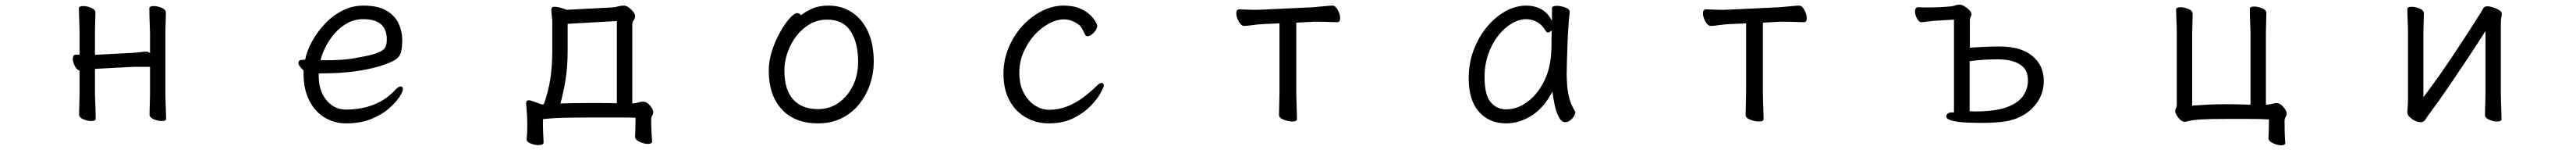

<svg xmlns="http://www.w3.org/2000/svg" viewBox="-20 -510 11040 642"><path d="M623 -224H554L400 -216Q397 -216 393.5 -215.5Q390 -215 387 -215V-108Q387 -102 388 -81Q389 -60 389.5 -37Q390 -14 390 -2Q390 8 371 8Q355 8 337 0.5Q319 -7 319 -20Q319 -28 319.5 -46.5Q320 -65 320.5 -83Q321 -101 321 -108V-208Q309 -211 300.5 -228Q292 -245 292 -258Q292 -276 305 -276H321V-367Q321 -377 320.5 -398Q320 -419 319 -441Q318 -463 318 -474Q318 -484 337 -484Q353 -484 371 -476.5Q389 -469 389 -456Q389 -448 388.5 -431.5Q388 -415 387.5 -397Q387 -379 387 -367V-275Q390 -276 393.5 -276Q397 -276 399 -276L553 -284Q568 -285 582.5 -287Q597 -289 607 -289Q616 -289 623 -282V-367Q623 -377 622 -398Q621 -419 620.5 -441Q620 -463 620 -474Q620 -484 639 -484Q655 -484 673 -476.5Q691 -469 691 -456Q691 -448 690.5 -431.5Q690 -415 689.5 -397Q689 -379 689 -367V-108Q689 -102 689.5 -81Q690 -60 691 -37Q692 -14 692 -2Q692 8 673 8Q657 8 639 0.5Q621 -7 621 -20Q621 -28 621.5 -46.5Q622 -65 622.5 -83Q623 -101 623 -108Z M1346 -196V-186Q1346 -121 1379.5 -81Q1413 -41 1463 -41Q1527 -41 1580.5 -61.5Q1634 -82 1674 -125Q1681 -133 1687 -136.5Q1693 -140 1697 -140Q1707 -140 1707 -128Q1707 -119 1692.5 -96Q1678 -73 1648 -46.5Q1618 -20 1572 -1Q1526 18 1463 18Q1412 18 1370.5 -7.5Q1329 -33 1305 -81Q1281 -129 1281 -195V-209Q1272 -216 1265.5 -225Q1259 -234 1259 -241Q1259 -254 1278 -254Q1279 -254 1283 -254.5Q1287 -255 1288 -255Q1295 -291 1316.5 -331Q1338 -371 1371 -406.5Q1404 -442 1446.5 -464Q1489 -486 1538 -486Q1600 -486 1636.5 -464.5Q1673 -443 1688.5 -409.5Q1704 -376 1704 -340Q1704 -306 1698.5 -286Q1693 -266 1673 -253.5Q1653 -241 1608 -227Q1563 -213 1500.5 -204.5Q1438 -196 1359 -196ZM1374 -252Q1448 -252 1498 -260.5Q1548 -269 1581 -278Q1617 -289 1627.5 -302Q1638 -315 1638 -341Q1638 -428 1537 -428Q1500 -428 1469 -411Q1438 -394 1414.5 -367Q1391 -340 1375.5 -309.5Q1360 -279 1354 -252Z M2775 96Q2775 106 2757 106Q2741 106 2721.5 97Q2702 88 2702 75V74Q2703 57 2703.5 36Q2704 15 2704 -6Q2686 -7 2660.5 -7Q2635 -7 2606 -7H2493Q2441 -7 2396 -6Q2351 -5 2307 0Q2307 35 2308 59Q2309 83 2310 100Q2310 106 2303.5 108.5Q2297 111 2287 111Q2271 111 2254 104Q2237 97 2237 86V85Q2239 68 2239.5 54.5Q2240 41 2240 22Q2240 -2 2238.5 -24Q2237 -46 2235 -66V-68Q2235 -81 2247 -81Q2249 -81 2250.5 -80.5Q2252 -80 2253 -80Q2264 -77 2276 -72.5Q2288 -68 2302 -63L2311 -64Q2330 -117 2338.5 -170.5Q2347 -224 2347 -291V-386Q2347 -402 2347 -416.5Q2347 -431 2345 -443Q2344 -452 2343.5 -457.5Q2343 -463 2343 -467Q2343 -474 2345.5 -477.5Q2348 -481 2356 -481Q2370 -481 2389 -475Q2408 -469 2409 -468L2601 -478Q2617 -479 2629 -482.5Q2641 -486 2654 -486Q2664 -486 2675 -478Q2686 -470 2694 -460Q2702 -450 2702 -442Q2702 -430 2696 -423.5Q2690 -417 2690 -406V-67Q2704 -68 2715.5 -71.5Q2727 -75 2735 -75Q2752 -75 2766 -58.5Q2780 -42 2780 -30Q2780 -23 2775.5 -15.5Q2771 -8 2771 2Q2771 34 2772.5 56.5Q2774 79 2775 95ZM2624 -420 2413 -408V-292Q2413 -227 2404.5 -172Q2396 -117 2382 -67Q2409 -68 2436.5 -68.5Q2464 -69 2492 -69Q2527 -69 2560 -69Q2593 -69 2624 -68Z M3413 -445Q3433 -460 3461 -473Q3489 -486 3531 -486Q3588 -486 3632 -457Q3676 -428 3700.5 -374.5Q3725 -321 3725 -245Q3725 -197 3709.5 -150.5Q3694 -104 3663.5 -65.5Q3633 -27 3588.5 -4.5Q3544 18 3486 18Q3386 18 3330.5 -42.5Q3275 -103 3275 -207Q3275 -251 3289.5 -294.5Q3304 -338 3324.5 -374Q3345 -410 3365 -432Q3385 -454 3396 -454Q3406 -454 3413 -445ZM3486 -43Q3535 -43 3573.5 -69.5Q3612 -96 3635 -142Q3658 -188 3658 -245Q3658 -328 3625.5 -377Q3593 -426 3525 -426Q3485 -426 3451.5 -407Q3418 -388 3393.5 -356Q3369 -324 3355.5 -285.5Q3342 -247 3342 -208Q3342 -126 3379.5 -84.5Q3417 -43 3486 -43Z M4711 -143Q4711 -137 4697 -111.5Q4683 -86 4654 -56Q4625 -26 4580.5 -4Q4536 18 4475 18Q4423 18 4378.5 -6.5Q4334 -31 4307.5 -78.5Q4281 -126 4281 -194Q4281 -254 4303.5 -307Q4326 -360 4363 -400Q4400 -440 4446 -463Q4492 -486 4538 -486Q4579 -486 4607 -474.5Q4635 -463 4651.5 -447Q4668 -431 4675.5 -417.5Q4683 -404 4683 -401Q4683 -385 4668 -370Q4653 -355 4641 -355Q4635 -355 4632 -360Q4625 -374 4618 -387Q4611 -400 4600 -407Q4571 -427 4540 -427Q4509 -427 4475.5 -409Q4442 -391 4413.5 -359.5Q4385 -328 4367 -287Q4349 -246 4349 -199Q4349 -147 4368.5 -111.5Q4388 -76 4417 -58Q4446 -40 4475 -40Q4518 -40 4555 -55Q4592 -70 4623.5 -93.5Q4655 -117 4678 -140Q4693 -155 4702 -155Q4711 -155 4711 -143Z M5464 -410 5396 -407Q5372 -406 5348 -402.5Q5324 -399 5313 -399Q5300 -399 5289.5 -418Q5279 -437 5279 -453Q5279 -470 5292 -470Q5300 -470 5320.5 -469Q5341 -468 5364 -468Q5372 -468 5380 -468.5Q5388 -469 5395 -469L5608 -479Q5633 -481 5657 -483.5Q5681 -486 5691 -486Q5704 -486 5714 -467Q5724 -448 5724 -432Q5724 -415 5712 -415Q5703 -415 5677.5 -416Q5652 -417 5626 -417H5609L5536 -413V-115Q5536 -109 5536.5 -86Q5537 -63 5538 -38Q5539 -13 5539 0Q5539 10 5518 10Q5502 10 5482 2.5Q5462 -5 5462 -18Q5462 -26 5462.5 -46.5Q5463 -67 5463.5 -87.5Q5464 -108 5464 -115Z M6708 -457Q6705 -435 6702.5 -398.5Q6700 -362 6698.5 -321.5Q6697 -281 6696 -246Q6695 -211 6695 -193Q6695 -179 6696.5 -151.5Q6698 -124 6705.5 -93Q6713 -62 6730 -35Q6732 -31 6732 -29Q6732 -18 6718.5 -2.5Q6705 13 6688 13Q6673 13 6661.5 -8.5Q6650 -30 6643.5 -60.5Q6637 -91 6634 -118Q6597 -48 6544.5 -15Q6492 18 6436 18Q6363 18 6319 -31.5Q6275 -81 6275 -175Q6275 -239 6296 -295Q6317 -351 6352.5 -394Q6388 -437 6432 -461.5Q6476 -486 6522 -486Q6557 -486 6586 -470.5Q6615 -455 6632 -420V-475Q6632 -485 6653 -485Q6670 -485 6689 -478Q6708 -471 6708 -459ZM6631 -380Q6622 -371 6614 -371Q6610 -371 6607 -375Q6590 -404 6567.5 -416Q6545 -428 6522 -428Q6491 -428 6459.5 -409.5Q6428 -391 6401.5 -357.5Q6375 -324 6359 -278.5Q6343 -233 6343 -180Q6343 -104 6369 -73Q6395 -42 6435 -42Q6483 -42 6526 -73.5Q6569 -105 6597.5 -161Q6626 -217 6629 -291Q6630 -305 6630 -330Q6630 -355 6631 -380Z M7464 -410 7396 -407Q7372 -406 7348 -402.5Q7324 -399 7313 -399Q7300 -399 7289.5 -418Q7279 -437 7279 -453Q7279 -470 7292 -470Q7300 -470 7320.5 -469Q7341 -468 7364 -468Q7372 -468 7380 -468.5Q7388 -469 7395 -469L7608 -479Q7633 -481 7657 -483.5Q7681 -486 7691 -486Q7704 -486 7714 -467Q7724 -448 7724 -432Q7724 -415 7712 -415Q7703 -415 7677.5 -416Q7652 -417 7626 -417H7609L7536 -413V-115Q7536 -109 7536.5 -86Q7537 -63 7538 -38Q7539 -13 7539 0Q7539 10 7518 10Q7502 10 7482 2.5Q7462 -5 7462 -18Q7462 -26 7462.5 -46.5Q7463 -67 7463.5 -87.5Q7464 -108 7464 -115Z M8355 -426 8270 -421Q8258 -420 8243 -418Q8228 -416 8217 -415H8216Q8205 -415 8196.5 -431Q8188 -447 8188 -461Q8188 -479 8202 -479Q8210 -479 8217.5 -478.5Q8225 -478 8233 -478Q8299 -478 8344 -483Q8353 -484 8361 -487Q8369 -490 8379 -490Q8388 -490 8400 -483Q8412 -476 8421 -466.5Q8430 -457 8430 -449Q8430 -444 8426.5 -437.5Q8423 -431 8423 -425V-306Q8452 -308 8485 -309.5Q8518 -311 8552 -311Q8642 -311 8691 -270.5Q8740 -230 8740 -163Q8740 -120 8719 -83.5Q8698 -47 8661.5 -23Q8625 1 8579 9Q8556 13 8527 14.5Q8498 16 8472 16Q8459 16 8447 15.5Q8435 15 8425 15Q8425 15 8409 14.5Q8393 14 8373 11.5Q8353 9 8337.5 3.5Q8322 -2 8322 -12Q8322 -19 8328.5 -24Q8335 -29 8346 -29H8355ZM8422 -34Q8427 -34 8432.5 -33.5Q8438 -33 8443 -33Q8532 -33 8582 -51.5Q8632 -70 8652 -100.5Q8672 -131 8672 -165Q8672 -201 8654 -220.5Q8636 -240 8607 -248Q8578 -256 8543 -256Q8520 -256 8487 -254.5Q8454 -253 8422 -248Z M9775 102Q9775 107 9770 109.5Q9765 112 9758 112Q9742 112 9722.5 103Q9703 94 9703 81V80Q9704 63 9704.5 42.5Q9705 22 9705 1Q9669 -1 9620 -1Q9571 -1 9519 -1Q9455 -1 9417 1Q9379 3 9347 11H9343Q9330 11 9316.5 -6.5Q9303 -24 9303 -35Q9303 -42 9306.5 -47.5Q9310 -53 9310 -65V-367Q9310 -377 9309.5 -396.5Q9309 -416 9308 -437Q9307 -458 9307 -469Q9307 -479 9326 -479Q9342 -479 9360 -471.5Q9378 -464 9378 -451Q9378 -439 9377 -412Q9376 -385 9376 -367V-58Q9406 -60 9440 -62Q9474 -64 9518 -64Q9544 -64 9569 -63.5Q9594 -63 9626 -62V-370Q9626 -380 9625 -399.5Q9624 -419 9623.5 -440Q9623 -461 9623 -472Q9623 -482 9642 -482Q9658 -482 9676 -474.5Q9694 -467 9694 -454Q9694 -442 9693 -415Q9692 -388 9692 -370V-62Q9704 -62 9716 -65Q9728 -68 9736 -69H9738Q9752 -69 9766.5 -52.5Q9781 -36 9781 -24Q9781 -17 9776.5 -9.5Q9772 -2 9772 8Q9772 33 9772.5 54.5Q9773 76 9775 101Z M10633 -377Q10600 -325 10559.5 -264Q10519 -203 10477 -141.5Q10435 -80 10394 -25Q10384 -12 10376.5 0.5Q10369 13 10356 13Q10337 13 10317.5 -1Q10298 -15 10298 -29V-31Q10299 -40 10300 -57Q10301 -74 10301 -86V-364Q10301 -374 10300.5 -395Q10300 -416 10299 -438Q10298 -460 10298 -471Q10298 -481 10317 -481Q10333 -481 10351 -473.5Q10369 -466 10369 -453Q10369 -445 10368.5 -428.5Q10368 -412 10367.5 -394Q10367 -376 10367 -364V-94Q10425 -170 10488.5 -264.5Q10552 -359 10613 -456Q10618 -464 10623 -473.5Q10628 -483 10641 -483Q10651 -483 10665.5 -478.5Q10680 -474 10691.5 -467Q10703 -460 10703 -452Q10703 -442 10701 -435.5Q10699 -429 10699 -415V-106Q10699 -100 10699.5 -79Q10700 -58 10701 -35Q10702 -12 10702 0Q10702 10 10683 10Q10667 10 10649 2.5Q10631 -5 10631 -18Q10631 -26 10631.5 -44.5Q10632 -63 10632.5 -81Q10633 -99 10633 -106Z"/></svg>

Font: Moon Stars Kai HW
Style: Regular
Weight: 400
Designer: GuiWonder
Version: Version 1.101